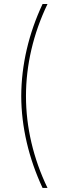

<svg xmlns="http://www.w3.org/2000/svg" viewBox="-20 -785 293 949"><path d="M85 -310.1C85.4 -158.2 122.1 -2 190.4 144H214.8C144.5 -2 108.4 -156.7 108.4 -310.1C108.4 -462.4 144 -617.7 214.8 -765.1H190.4C122.1 -620.1 85.4 -463.9 85 -310.1Z"/></svg>

Font: Raveo Display Display Thin
Style: Regular
Weight: 100
Designer: Jakub Foglar, Rasmus Andersson (Inter)
Foundry: Jakubfoglar.com
Version: Version 1.100;Glyphs 3.2.3 (3260)